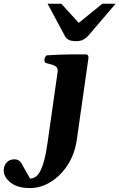

<svg xmlns="http://www.w3.org/2000/svg" viewBox="-158 -774 631 1014"><path d="M-0.5 219.2Q-65.9 219.2 -102.1 190.2Q-138.2 161.1 -138.2 127Q-138.2 111.3 -131.8 97.7Q-125.5 84 -112.8 75.7Q-100.1 67.4 -80.6 67.4Q-57.1 67.4 -44.9 88.4L1 169.4Q13.7 168.9 26.4 162.1Q39.1 155.3 51.3 135.3Q63.5 115.2 74.5 76.2Q85.4 37.1 94.2 -27.3L147 -398.9Q147 -414.1 138.7 -421.4Q130.4 -428.7 116.5 -432.6Q102.5 -436.5 85.4 -440.9Q80.6 -443.4 78.1 -447.3Q75.7 -451.2 76.7 -460.4Q77.6 -466.3 81.5 -473.9Q85.4 -481.4 91.3 -481.9Q159.7 -486.3 213.9 -486.6Q268.1 -486.8 297.4 -486.8Q301.3 -486.8 305.4 -482.9Q309.6 -479 309.1 -467.3L247.6 -36.1Q236.8 39.1 199.7 96.7Q162.6 154.3 110.1 186.8Q57.6 219.2 -0.5 219.2ZM243.2 -556.6Q218.3 -556.6 205.1 -563.7Q191.9 -570.8 186 -581.5L93.3 -754.4H165.5L257.8 -653.3L382.8 -754.4H452.6L308.6 -585.9Q298.8 -574.7 283.7 -565.7Q268.6 -556.6 243.2 -556.6Z"/></svg>

Font: Gelasio
Style: Italic
Weight: 400
Italic angle: -8.5°
Designer: Eben Sorkin
Foundry: Eben Sorkin
Version: Version 1.008